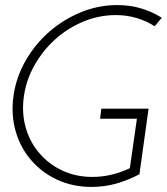

<svg xmlns="http://www.w3.org/2000/svg" viewBox="-20 -726 657 756"><path d="M565 -298H379L374.1 -258.6H519.1L491.3 -63.9Q456 -47 419.2 -38.2Q382.5 -29.4 343.7 -29.4Q278.8 -29.4 225.3 -54.5Q171.8 -79.5 134.9 -123Q98 -165.5 81.4 -223.2Q64.8 -280.9 74 -346.4Q83.2 -411.9 116.5 -470.2Q149.7 -528.5 198.8 -572.4Q247.5 -615.9 308.7 -641.2Q370 -666.6 435.5 -666.6Q479.6 -666.6 518.2 -655Q556.7 -643.5 589 -622.5L617 -656Q579 -680 535.5 -693Q492 -706 441 -706Q367 -706 298 -677.5Q229 -649 174 -601Q118 -552 80.5 -486.5Q43 -421 33 -347Q23 -273 42 -208Q61 -143 103 -95Q145 -46 206 -18Q267 10 341 10Q392 10 439 -3.5Q486 -17 529 -40Z"/></svg>

Font: Josefin Slab Thin
Style: Italic
Weight: 100
Italic angle: -12°
Designer: Santiago Orozco
Foundry: Typemade
Version: Version 2.000